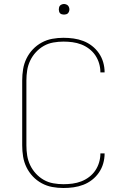

<svg xmlns="http://www.w3.org/2000/svg" viewBox="-20 -932 640 960"><path d="M297 8Q269 8 241.5 3Q214 -2 189 -15.5Q164 -29 144.5 -49.5Q125 -70 112.5 -95.5Q100 -121 95.5 -149Q91 -177 91 -205V-530Q91 -558 95.5 -586Q100 -614 112.5 -639.5Q125 -665 144.5 -685.5Q164 -706 189 -719.5Q214 -733 241.5 -738Q269 -743 297 -743Q323 -743 348 -739.5Q373 -736 396.5 -727Q420 -718 440 -702.5Q460 -687 474.5 -666Q489 -645 496 -620.5Q503 -596 503 -571V-570H482V-571Q482 -593 475.5 -615Q469 -637 456.5 -655.5Q444 -674 425.5 -688Q407 -702 386 -710Q365 -718 342.5 -721Q320 -724 297 -724Q272 -724 246.5 -719.5Q221 -715 199 -702.5Q177 -690 159.5 -671Q142 -652 131 -629Q120 -606 116 -581Q112 -556 112 -530V-205Q112 -179 116 -154Q120 -129 131 -106Q142 -83 159.5 -64Q177 -45 199 -32.5Q221 -20 246.5 -15.5Q272 -11 297 -11Q320 -11 342.5 -14Q365 -17 386 -25Q407 -33 425.5 -47Q444 -61 456.5 -79.5Q469 -98 475.5 -120Q482 -142 482 -164V-165H503V-164Q503 -139 496 -114.5Q489 -90 474.5 -69Q460 -48 440 -32.5Q420 -17 396.5 -8Q373 1 348 4.5Q323 8 297 8ZM300 -859Q295 -859 289.5 -860.5Q284 -862 280.5 -865.5Q277 -869 275.5 -874.5Q274 -880 274 -885Q274 -890 275.5 -895.5Q277 -901 280.5 -904.5Q284 -908 289.5 -910Q295 -912 300 -912Q305 -912 310.5 -910Q316 -908 319.5 -904.5Q323 -901 325 -895.5Q327 -890 327 -885Q327 -880 325 -874.5Q323 -869 319.5 -865.5Q316 -862 310.5 -860.5Q305 -859 300 -859Z"/></svg>

Font: Iosevka Thin Extended
Style: Regular
Weight: 100
Width: 7
Monospace: yes
Designer: Belleve Invis
Foundry: Belleve Invis
Version: Version 32.5.0; ttfautohint (v1.8.4)